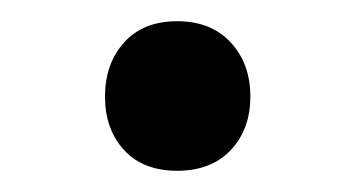

<svg xmlns="http://www.w3.org/2000/svg" viewBox="-20 -441 335 181"><path d="M79 -350Q79 -381 97 -401Q115 -421 147 -421Q179 -421 197.5 -401Q216 -381 216 -350Q216 -319 197.5 -299.5Q179 -280 147 -280Q115 -280 97 -299.5Q79 -319 79 -350Z"/></svg>

Font: Trirong SemiBold
Style: Regular
Weight: 600
Designer: Katatrad Team
Foundry: CadsonDemak
Version: Version 1.001